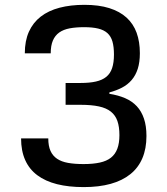

<svg xmlns="http://www.w3.org/2000/svg" viewBox="-20 -757 684 787"><path d="M66.4 -189.6H177.9Q177.9 -158.7 187 -138.5Q196 -118.3 214 -106.2Q231.9 -94.1 259.1 -89.3Q286.2 -84.5 322.4 -84.5Q361.2 -84.5 389 -90.6Q416.9 -96.6 434.7 -110.6Q452.4 -124.6 460.9 -147.4Q469.5 -170.1 469.5 -203.1Q469.5 -237.2 461.3 -260.8Q453.1 -284.4 434.5 -299.4Q415.8 -314.3 385.3 -320.8Q354.8 -327.4 310.4 -327.4H248.9V-416.9H310.4Q347.3 -416.9 373.2 -422.8Q399.1 -428.6 415.7 -442.1Q432.2 -455.6 439.6 -478Q447.1 -500.4 447.1 -533.4Q447.1 -565.3 440.9 -586.8Q434.7 -608.3 420.3 -621.3Q405.9 -634.2 382.5 -639.9Q359 -645.6 324.6 -645.6Q291.2 -645.6 265.6 -640.8Q240.1 -636 222.8 -623.8Q205.6 -611.5 196.7 -590.7Q187.9 -570 187.9 -538.4H81.7Q81.7 -589.5 98.5 -627Q115.4 -664.4 147 -688.9Q178.6 -713.4 223.9 -725.3Q269.2 -737.2 326 -737.2Q385.3 -737.2 428.1 -723.7Q470.9 -710.2 498.8 -684.8Q526.6 -659.4 540 -622.7Q553.3 -585.9 553.3 -539.1Q553.3 -501.8 544.6 -474.8Q535.9 -447.8 519.5 -428.8Q503.2 -409.8 479.9 -397.7Q456.7 -385.7 428.3 -378.2V-372.5Q464.5 -366.8 492.9 -354.6Q521.3 -342.3 540.7 -321.6Q560 -300.8 570.1 -270.8Q580.3 -240.8 580.3 -199.6Q580.3 -147.7 563.6 -108.5Q546.9 -69.2 514.2 -43Q481.5 -16.7 433.6 -3.4Q385.7 9.9 323.2 9.9Q261.4 9.9 213.6 -2.1Q165.8 -14.2 133 -38.7Q100.1 -63.2 83.3 -100.9Q66.4 -138.5 66.4 -189.6Z"/></svg>

Font: Cannonade Med
Style: Regular
Weight: 500
Designer: Rasmus Andersson
Foundry: rsms
Version: Version 3.012;git-f93a4a705